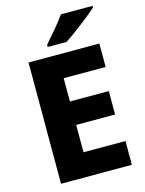

<svg xmlns="http://www.w3.org/2000/svg" viewBox="-136 -1077 826 1092"><g transform="rotate(-15 277.5 -531.5)"><path d="M519 -987V-997H333C302 -952 244 -887 212 -850V-837H323C376 -871 477 -949 519 -987ZM501 -66V-206H254V-367H483V-505H254V-642H501V-780H84V-66Z"/></g></svg>

Font: Noto Sans Malayalam UI ExtraBold
Style: Regular
Weight: 800
Designer: Jelle Bosma - Monotype Design Team
Foundry: Monotype Imaging Inc.
Version: Version 2.104